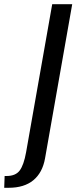

<svg xmlns="http://www.w3.org/2000/svg" viewBox="-96 -720 372 912"><path d="M-74 116H-65Q-22 116 -2.5 90Q17 64 28 3L152 -700H247L118 32Q106 100 62.5 136Q19 172 -55 172H-76Z"/></svg>

Font: Cabin
Style: Italic
Weight: 400
Italic angle: -7°
Designer: Pablo Impallari
Foundry: Pablo Impallari. http://www.impallari.com Igino Marini. http://www.ikern.com
Version: Version 2.200